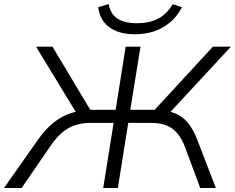

<svg xmlns="http://www.w3.org/2000/svg" viewBox="-42 -938 1172 958"><path d="M-22 0 149 -243Q180 -287 215 -317.5Q250 -348 289.5 -365Q329 -382 375 -386L346 -363L138 -705H220L418 -374L399 -390H535L585 -705H659L608 -390H749L715 -374L1020 -705H1110L793 -363L771 -386Q816 -382 847.5 -365Q879 -348 901.5 -317.5Q924 -287 941 -244L1035 0H957L880 -207Q857 -267 818 -296Q779 -325 710 -325H598L546 0H473L525 -325H413Q347 -325 299.5 -298.5Q252 -272 208 -207L66 0ZM631 -767Q578 -767 539 -782.5Q500 -798 477 -827.5Q454 -857 448 -902L500 -918Q510 -865 547 -843.5Q584 -822 640 -822Q701 -822 744.5 -843.5Q788 -865 820 -917L866 -902Q842 -856 806 -826Q770 -796 726 -781.5Q682 -767 631 -767Z"/></svg>

Font: Nunito Sans 7pt SemiExpanded Light
Style: Italic
Weight: 300
Width: 6
Italic angle: -9°
Designer: Vernon Adams
Foundry: Vernon Adams
Version: Version 3.101;gftools[0.9.27]